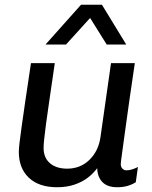

<svg xmlns="http://www.w3.org/2000/svg" viewBox="-20 -776 640 806"><path d="M220 10Q143 10 101 -30Q59 -70 59 -138Q59 -151 62 -177Q65 -203 71 -245.5Q77 -288 86.5 -353.5Q96 -419 110 -511H210Q197 -419 187.5 -356.5Q178 -294 173 -254.5Q168 -215 165.5 -192Q163 -169 163 -155Q163 -114 189.5 -91Q216 -68 262 -68Q318 -68 356 -105.5Q394 -143 402 -202L446 -511H546Q535 -437 524.5 -364.5Q514 -292 506 -232Q498 -172 492.5 -133.5Q487 -95 487 -87Q487 -75 494 -68Q501 -61 511 -61Q532 -61 559 -75L550 -11Q534 -1 515 4.5Q496 10 472 10Q431 10 410 -11.5Q389 -33 388 -70Q372 -48 348.5 -30Q325 -12 292.5 -1Q260 10 220 10ZM171 -589 320 -756H408L510 -589H428L333 -741H395L257 -589Z"/></svg>

Font: Chivo Mono
Style: Italic
Weight: 400
Italic angle: -8.05°
Monospace: yes
Version: Version 1.008